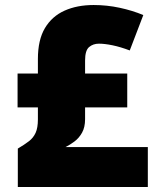

<svg xmlns="http://www.w3.org/2000/svg" viewBox="-20 -745 626 765"><path d="M353 -725Q406 -725 457 -714Q508 -703 551 -685L497 -544Q460 -558 428.5 -564.5Q397 -571 374 -571Q351 -571 335 -557.5Q319 -544 319 -504V-452H487V-317H319V-270Q319 -238 307 -216.5Q295 -195 277 -181.5Q259 -168 241 -159H569V0H51V-153Q78 -169 95.5 -182.5Q113 -196 122 -216Q131 -236 131 -269V-317H50V-452H131V-510Q131 -586 159 -633Q187 -680 237 -702.5Q287 -725 353 -725Z"/></svg>

Font: Noto Sans Hebrew Thin Black
Style: Regular
Weight: 900
Version: Version 3.001